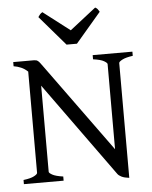

<svg xmlns="http://www.w3.org/2000/svg" viewBox="-58 -900 765 964"><g transform="rotate(-5 324.5 -418.5)"><path d="M24.4 0V-21Q60.5 -25.4 77.9 -34.7Q95.2 -43.9 95.2 -50.8V-561Q79.1 -576.2 61.3 -583.7Q43.5 -591.3 24.4 -594.2V-615.2H127.9Q135.3 -615.2 139.9 -614Q144.5 -612.8 149.4 -608.9Q154.3 -605 159.9 -597.4Q165.5 -589.8 174.8 -577.1L495.6 -134.8V-564Q495.6 -569.8 479.7 -579.3Q463.9 -588.9 424.8 -594.2V-615.2H625V-594.2Q589.8 -589.4 572 -580.1Q554.2 -570.8 554.2 -564V14.6Q529.8 11.7 515.9 4.9Q502 -2 496.1 -10.3L153.8 -484.9V-50.8Q153.8 -44.9 170.2 -35.6Q186.5 -26.4 224.6 -21V0ZM351.1 -679.2H298.8L169.9 -829.1Q173.3 -834 175.8 -837.4Q178.2 -840.8 180.4 -843.3Q182.6 -845.7 185.3 -847.7Q188 -849.6 191.9 -852.1L326.2 -749L458 -852.1Q466.3 -847.7 469.7 -843.3Q473.1 -838.9 479 -829.1Z"/></g></svg>

Font: Gentium Plus APac
Style: Regular
Weight: 400
Designer: J. Victor Gaultney, Annie Olsen, Iska Routamaa, Becca Hirsbrunner
Foundry: SIL International
Version: Version 5.000